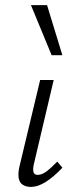

<svg xmlns="http://www.w3.org/2000/svg" viewBox="-20 -726 297 751"><path d="M100 5Q82 5 69.5 -3Q57 -11 53.5 -27.5Q50 -44 55 -70L137 -413H190L112 -82Q108 -64 111 -53Q114 -42 128 -42Q144 -42 162.5 -56Q181 -70 204 -94L224 -70Q191 -35 160 -15Q129 5 100 5ZM182 -510 101 -706H164L224 -510Z"/></svg>

Font: Ysabeau Infant Light
Style: Italic
Weight: 300
Italic angle: -12°
Designer: Christian Thalmann (Catharsis Fonts)
Version: Version 2.001;gftools[0.9.30]; featfreeze: ss01,ss02,lnum